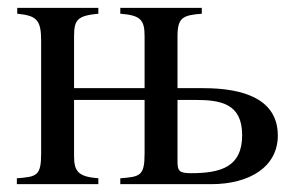

<svg xmlns="http://www.w3.org/2000/svg" viewBox="-20 -470 761 490"><path d="M433 -215H478C543 -215 598 -206 598 -125C598 -44 544 -28 467 -28C436 -28 433 -35 433 -59ZM433 -245V-377C433 -426 447 -431 495 -435V-450H287V-435C338 -431 349 -420 349 -378V-245H169V-377C169 -419 177 -430 231 -435V-450H24V-435C73 -430 85 -420 85 -366V-79C85 -21 74 -19 23 -15V0H231V-15C180 -19 169 -32 169 -72V-215H349V-79C349 -21 338 -19 287 -15V0H519C618 0 689 -45 689 -124C689 -216 604 -245 499 -245Z"/></svg>

Font: XITS
Style: Regular
Weight: 400
Designer: MicroPress Inc., with final additions and corrections provided by Coen Hoffman, Elsevier (retired)
Version: Version 1.302